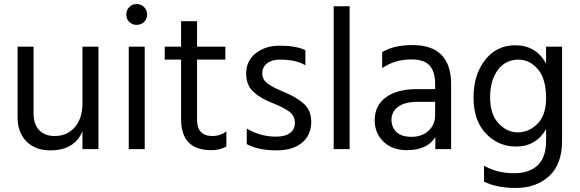

<svg xmlns="http://www.w3.org/2000/svg" viewBox="-20 -738 2868 950"><path d="M467 0H388V-88Q348 6 229 6Q154 6 110.5 -38.5Q67 -83 67 -158V-507H146V-178Q146 -123 174 -94Q202 -65 250 -65Q313 -65 350.5 -109Q388 -153 388 -228V-507H467Z M696 0H617V-507H696ZM693 -703Q708 -688 708 -666Q708 -644 693 -629.5Q678 -615 656 -615Q634 -615 619.5 -629.5Q605 -644 605 -666Q605 -688 619.5 -703Q634 -718 656 -718Q678 -718 693 -703Z M1100 -13Q1067 5 1026 5Q876 5 876 -148V-443H795V-507H876V-633H955V-507H1095V-443H955V-146Q955 -65 1031 -65Q1070 -65 1100 -88Z M1520 -135Q1520 -70 1474.5 -32Q1429 6 1350 6Q1258 6 1201 -25V-102Q1268 -62 1345 -62Q1391 -62 1415 -80Q1439 -98 1439 -129Q1439 -165 1412.5 -185Q1386 -205 1324 -230Q1267 -252 1232.5 -285Q1198 -318 1198 -374Q1198 -437 1245.5 -474.5Q1293 -512 1364 -512Q1443 -512 1491 -490V-415Q1445 -443 1365 -443Q1325 -443 1301.5 -424.5Q1278 -406 1278 -377Q1278 -359 1285 -345.5Q1292 -332 1312.5 -319Q1333 -306 1342.5 -301.5Q1352 -297 1384 -283Q1448 -257 1484 -224Q1520 -191 1520 -135Z M1710 0H1631V-707H1710Z M2015 -61Q2069 -61 2101 -91.5Q2133 -122 2133 -169V-234H2045Q1981 -234 1949 -209Q1917 -184 1917 -146Q1917 -108 1942 -84.5Q1967 -61 2015 -61ZM2134 -60Q2095 5 1992 5Q1921 5 1877.5 -37Q1834 -79 1834 -143Q1834 -216 1889.5 -256.5Q1945 -297 2041 -297H2133V-323Q2133 -383 2106 -413.5Q2079 -444 2015 -444Q1934 -444 1871 -401V-480Q1928 -515 2021 -515Q2212 -515 2212 -321V0H2134Z M2761 -41Q2761 75 2697 133.5Q2633 192 2532 192Q2440 192 2375 161V82Q2439 119 2525 119Q2598 119 2640 80Q2682 41 2682 -42V-99Q2632 -13 2533 -13Q2446 -13 2384.5 -77Q2323 -141 2323 -255Q2323 -368 2380 -441Q2437 -514 2529 -514Q2633 -514 2682 -423V-507H2761ZM2405 -257Q2405 -172 2447 -127.5Q2489 -83 2542 -83Q2597 -83 2639.5 -125.5Q2682 -168 2682 -252Q2682 -349 2641 -396Q2600 -443 2546 -443Q2481 -443 2443 -391.5Q2405 -340 2405 -257Z"/></svg>

Font: Hind Guntur
Style: Regular
Weight: 400
Designer: Manushi Parikh, Hitesh Malaviya
Foundry: Indian Type Foundry
Version: Version 1.002;PS 1.0;hotconv 1.0.86;makeotf.lib2.5.63406; tt